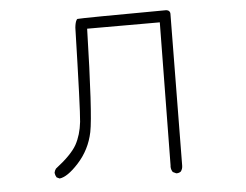

<svg xmlns="http://www.w3.org/2000/svg" viewBox="-52 -787 1103 860"><g transform="rotate(-5 500.0 -357.0)"><path d="M708 8.8Q719.7 8.8 727.5 2.4Q735.8 -8.8 735.8 -23.4L742.7 -706.5Q742.2 -711.9 740.5 -714.4Q738.8 -716.8 737.5 -718Q736.3 -719.2 734.9 -720.2Q731 -722.2 725.1 -723.1Q345.7 -721.2 326.2 -718.8Q323.7 -718.8 321.3 -713.9Q315.4 -704.1 313 -680.7Q303.2 -314.5 297.4 -258.3Q291 -200.2 267.1 -156.7Q242.7 -113.8 171.4 -59.1Q165.5 -51.3 163.6 -41Q165 -29.3 170.9 -20L184.1 -13.7Q219.2 -17.6 269 -71.8Q322.8 -130.4 338.9 -209Q355 -287.6 365.2 -671.4H691.9L684.1 -28.3Q683.6 -25.9 683.6 -23.4Q683.6 -9.8 691.4 1.5L705.6 8.3Q707 8.8 708 8.8Z"/></g></svg>

Font: NaikaiFont
Style: ExtraLight
Weight: 200
Version: Version 1.89